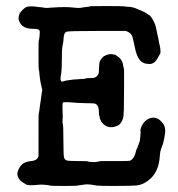

<svg xmlns="http://www.w3.org/2000/svg" viewBox="-20 -590 587 633"><path d="M43 -546Q45 -551 46 -551Q47 -551 44 -547ZM42 -537Q44 -550 62 -564Q68 -569 83 -569H91L105 -567Q105 -567 112 -566.5Q119 -566 126 -564.5Q133 -563 151 -565Q195 -568 217 -565.5Q239 -563 244.5 -564Q250 -565 256.5 -566Q263 -567 264 -567Q265 -567 270 -567.5Q275 -568 275.5 -569Q276 -570 332 -570Q388 -570 389.5 -569Q391 -568 404.5 -567.5Q418 -567 433.5 -560Q449 -553 452 -552Q455 -551 458 -549Q461 -547 462.5 -546.5Q464 -546 467.5 -543Q471 -540 472.5 -540Q474 -540 481 -530Q492 -512 494.5 -498Q497 -484 499 -476.5Q501 -469 502 -463.5Q503 -458 504 -451Q510 -429 509 -415Q499 -395 491.5 -387Q484 -379 473 -379Q451 -379 440.5 -392.5Q430 -406 424.5 -434Q419 -462 416 -470Q412 -482 395 -488H310Q205 -488 199.5 -485.5Q194 -483 192 -477Q190 -471 189.5 -462Q189 -453 188 -448.5Q187 -444 186.5 -441Q186 -438 185 -431Q184 -424 184 -401Q184 -378 183.5 -370.5Q183 -363 182.5 -355Q182 -347 180 -338Q178 -321 185 -321Q186 -321 192.5 -323Q199 -325 205.5 -325.5Q212 -326 216.5 -327Q221 -328 227 -328Q233 -328 233.5 -328.5Q234 -329 247 -329.5Q260 -330 263 -331L262 -332L284 -333Q294 -333 299 -338.5Q304 -344 305 -347Q306 -350 306.5 -366.5Q307 -383 309.5 -388.5Q312 -394 316.5 -399Q321 -404 321.5 -404Q322 -404 326.5 -406.5Q331 -409 331.5 -409Q332 -409 337.5 -410.5Q343 -412 347.5 -411.5Q352 -411 353.5 -410.5Q355 -410 357.5 -410Q360 -410 368 -404Q385 -392 386 -373Q387 -368 389 -362V-294Q389 -210 386 -200.5Q383 -191 377.5 -183.5Q372 -176 360 -173Q335 -165 318 -184Q313 -190 311.5 -194Q310 -198 309.5 -198.5Q309 -199 308.5 -204.5Q308 -210 307 -209.5Q306 -209 306 -222Q306 -243 294 -248Q289 -250 258 -250Q225 -251 222 -252L205 -253Q188 -254 187 -251.5Q186 -249 186 -236Q186 -223 186.5 -217.5Q187 -212 187 -204Q185 -188 187 -182Q189 -176 189 -126Q189 -76 191.5 -69.5Q194 -63 200 -61Q206 -59 237.5 -59Q269 -59 269 -58Q269 -57 280 -56Q295 -55 301 -56.5Q307 -58 309 -58.5Q311 -59 317.5 -59Q324 -59 336 -59Q348 -59 376 -59Q404 -59 408 -60Q423 -66 429 -94Q431 -101 432 -101Q433 -101 434 -106Q435 -111 436 -111.5Q437 -112 437.5 -115.5Q438 -119 439.5 -121Q441 -123 441.5 -129.5Q442 -136 442.5 -139.5Q443 -143 443 -146Q443 -149 443.5 -154Q444 -159 443 -160.5Q442 -162 446 -172Q456 -195 477 -201Q500 -207 518 -182Q529 -167 522 -137Q521 -133 519.5 -125Q518 -117 516.5 -113.5Q515 -110 514.5 -108.5Q514 -107 511 -99Q508 -91 507 -77Q504 -21 469 5Q449 20 429.5 21.5Q410 23 360 23Q309 23 301 22L283 19Q279 19 272 18Q265 17 258 18.5Q251 20 244.5 20.5Q238 21 235.5 22Q233 23 190 23Q147 23 146 22Q145 21 130.5 19.5Q116 18 109 19Q74 23 66 18Q52 10 48 6Q32 -11 40 -29Q48 -47 59 -52.5Q70 -58 83 -59Q105 -61 107 -77Q107 -81 107 -147.5Q107 -214 107.5 -214.5Q108 -215 108.5 -218Q109 -221 110 -228.5Q111 -236 112 -243.5Q113 -251 114 -257Q115 -263 115 -264.5Q115 -266 115.5 -267.5Q116 -269 117 -278.5Q118 -288 119 -290Q120 -292 117 -304Q114 -316 112.5 -326Q111 -336 110.5 -341Q110 -346 109.5 -352.5Q109 -359 108 -359.5Q107 -360 107 -408.5Q107 -457 108 -457Q109 -457 110.5 -472Q112 -487 110 -490Q107 -495 90 -495Q58 -495 47 -513Q46 -515 45.5 -515.5Q45 -516 44.5 -518Q44 -520 43 -520L41 -528Z"/></svg>

Font: TT2020 Style E
Style: Regular
Weight: 400
Version: Version 00.2